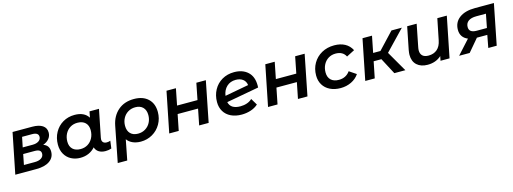

<svg xmlns="http://www.w3.org/2000/svg" viewBox="-9 -1394 6524 2442"><g transform="rotate(-15 3253.5 -173.0)"><path d="M548 -167Q548 -89 484.5 -44.5Q421 0 308 0H31L138 -534H395Q484 -534 532 -502Q580 -470 580 -409Q580 -363 551.5 -328Q523 -293 472 -275Q548 -250 548 -167ZM212 -311H343Q393 -311 423.5 -332Q454 -353 454 -387Q454 -443 370 -443H239ZM430 -172Q430 -201 409.5 -214.5Q389 -228 346 -228H196L169 -91H311Q366 -91 398 -112.5Q430 -134 430 -172Z M1310 -105 1297 -6Q1262 7 1219 7Q1166 7 1131 -15.5Q1096 -38 1084 -78Q1048 -37 998.5 -15Q949 7 888 7Q822 7 768.5 -21Q715 -49 684 -102.5Q653 -156 653 -228Q653 -317 692.5 -388.5Q732 -460 800.5 -500Q869 -540 954 -540Q1082 -540 1136 -455L1151 -534H1276L1204 -175Q1201 -163 1201 -152Q1201 -125 1217 -110.5Q1233 -96 1263 -96Q1288 -96 1310 -105ZM1104 -300Q1104 -363 1067 -398.5Q1030 -434 963 -434Q910 -434 868.5 -408.5Q827 -383 803 -337.5Q779 -292 779 -234Q779 -171 816 -135.5Q853 -100 920 -100Q973 -100 1014.5 -125.5Q1056 -151 1080 -196.5Q1104 -242 1104 -300Z M1989 -302Q1989 -216 1948.5 -145Q1908 -74 1838 -33.5Q1768 7 1684 7Q1625 7 1578.5 -13.5Q1532 -34 1505 -72L1453 194H1328L1420 -275Q1444 -397 1526.5 -468.5Q1609 -540 1736 -540Q1854 -540 1921.5 -476.5Q1989 -413 1989 -302ZM1862 -295Q1862 -361 1826 -397.5Q1790 -434 1726 -434Q1672 -434 1629.5 -408Q1587 -382 1563.5 -337.5Q1540 -293 1540 -239Q1540 -173 1576 -136.5Q1612 -100 1676 -100Q1730 -100 1772.5 -126Q1815 -152 1838.5 -196.5Q1862 -241 1862 -295Z M2165 -534H2289L2246 -317H2515L2558 -534H2683L2577 0H2452L2494 -211H2225L2183 0H2058Z M3302 -299Q3302 -281 3301 -272L2874 -194Q2895 -99 3024 -99Q3070 -99 3110.5 -113Q3151 -127 3178 -154L3230 -67Q3189 -30 3132 -11.5Q3075 7 3012 7Q2932 7 2872 -22Q2812 -51 2780 -104Q2748 -157 2748 -228Q2748 -316 2787 -387.5Q2826 -459 2896 -499.5Q2966 -540 3055 -540Q3167 -540 3234.5 -478Q3302 -416 3302 -299ZM2873 -277 3186 -335Q3180 -385 3143.5 -412.5Q3107 -440 3050 -440Q2978 -440 2931 -396Q2884 -352 2873 -277Z M3466 -534H3590L3547 -317H3816L3859 -534H3984L3878 0H3753L3795 -211H3526L3484 0H3359Z M4053 -228Q4053 -317 4094 -388Q4135 -459 4207.5 -499.5Q4280 -540 4373 -540Q4454 -540 4512.5 -508.5Q4571 -477 4603 -415L4496 -360Q4459 -434 4363 -434Q4310 -434 4268.5 -408.5Q4227 -383 4203 -337.5Q4179 -292 4179 -234Q4179 -171 4216 -135.5Q4253 -100 4321 -100Q4367 -100 4404 -118.5Q4441 -137 4467 -174L4559 -112Q4522 -56 4457 -24.5Q4392 7 4315 7Q4236 7 4176.5 -22.5Q4117 -52 4085 -105Q4053 -158 4053 -228Z M5011 -270 5167 0H5022L4909 -214H4807L4764 0H4639L4746 -534H4871L4828 -318H4924L5127 -534H5264Z M5856 -534 5749 0H5630L5642 -59Q5570 7 5461 7Q5372 7 5320 -40.5Q5268 -88 5268 -175Q5268 -198 5275 -238L5334 -534H5459L5401 -241Q5396 -216 5396 -199Q5396 -153 5422.5 -128Q5449 -103 5502 -103Q5570 -103 5615 -141.5Q5660 -180 5675 -257L5731 -534Z M6476 -534 6370 0H6259L6290 -164H6153L6014 0H5875L6040 -182Q5993 -201 5969 -236.5Q5945 -272 5945 -322Q5945 -421 6020 -477.5Q6095 -534 6227 -534ZM6074 -324Q6074 -250 6173 -250H6308L6343 -429H6217Q6148 -429 6111 -402Q6074 -375 6074 -324Z"/></g></svg>

Font: Montserrat Alternates SemiBold
Style: Italic
Weight: 600
Italic angle: -11.3°
Designer: Julieta Ulanovsky
Foundry: Julieta Ulanovsky
Version: Version 7.200